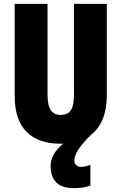

<svg xmlns="http://www.w3.org/2000/svg" viewBox="-20 -734 628 994"><path d="M365 97Q365 113 375 121.5Q385 130 399 130Q409 130 425 126.5Q441 123 448 119V227Q430 234 406.5 237Q383 240 363 240Q299 240 270.5 209.5Q242 179 242 127Q242 96 257 67.5Q272 39 307 10Q300 10 292 10Q178 10 117 -52Q56 -114 56 -238V-714H226V-246Q226 -188 243 -163.5Q260 -139 294 -139Q330 -139 346.5 -163Q363 -187 363 -247V-714H533V-242Q533 -100 452 -37Q404 11 384.5 42Q365 73 365 97Z"/></svg>

Font: Noto Sans Malayalam ExtraCondensed Black
Style: Regular
Weight: 900
Width: 2
Designer: Jelle Bosma - Monotype Design Team
Foundry: Monotype Imaging Inc.
Version: Version 2.104; ttfautohint (v1.8.4.7-5d5b)